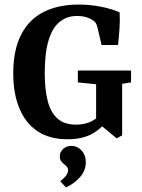

<svg xmlns="http://www.w3.org/2000/svg" viewBox="-20 -601 620 841"><path d="M276 9Q198 9 145.5 -25.5Q93 -60 65.5 -125Q38 -190 38 -279Q38 -382 72.5 -449Q107 -516 171 -548.5Q235 -581 325 -581Q373 -581 420 -572Q467 -563 504 -547Q506 -512 503.5 -476Q501 -440 497 -404H425L406 -484Q403 -495 399 -501Q395 -507 387 -512Q376 -520 358.5 -525.5Q341 -531 317 -531Q273 -531 241 -505Q209 -479 192.5 -423.5Q176 -368 176 -280Q176 -211 188.5 -160.5Q201 -110 231 -82.5Q261 -55 313 -55Q354 -55 384.5 -71.5Q415 -88 434 -119L453 -80Q429 -41 385.5 -16Q342 9 276 9ZM491 5 422 -52H401V-232L321 -240V-292H554V-240L515 -234V-8ZM356 111Q355 148 329.5 176Q304 204 269 220L244 193Q257 183 267.5 170.5Q278 158 278 145Q278 134 272 128.5Q266 123 262 119Q255 114 248.5 106Q242 98 242 83Q242 65 256.5 51.5Q271 38 292 38Q319 38 337.5 58.5Q356 79 356 111Z"/></svg>

Font: Yrsa SemiBold
Style: Regular
Weight: 600
Version: Version 2.004